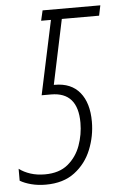

<svg xmlns="http://www.w3.org/2000/svg" viewBox="-86 -752 503 799"><g transform="rotate(-5 165.0 -352.0)"><path d="M73.2 9.8Q40 9.8 12.2 2.4Q-15.6 -4.9 -34.2 -16.1V-65.9Q-14.2 -50.8 12.9 -42Q40 -33.2 73.2 -33.2Q132.8 -33.2 169.2 -63.2Q205.6 -93.3 222.2 -139.4Q238.8 -185.5 238.8 -234.4Q238.8 -362.3 127.4 -362.3H87.9L153.8 -671.4H112.8L122.6 -713.9H363.8L355 -671.4H199.2L142.1 -400.9H146.5Q214.8 -400.9 250.7 -356.9Q286.6 -313 286.6 -234.9Q286.6 -174.3 263.9 -118.2Q241.2 -62 193.8 -26.1Q146.5 9.8 73.2 9.8Z"/></g></svg>

Font: Open Sans Condensed Light
Style: Italic
Weight: 300
Width: 3
Italic angle: -12°
Designer: Monotype Design Team
Foundry: Monotype Imaging Inc.
Version: Version 3.000; ttfautohint (v1.8.4)